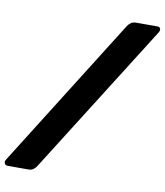

<svg xmlns="http://www.w3.org/2000/svg" viewBox="-146 -863 879 1023"><g transform="rotate(10 293.0 -351.0)"><path d="M-35 84Q-47 84 -51.5 74Q-56 64 -49 53L461 -759Q467 -769 478.5 -777.5Q490 -786 507 -786H621Q636 -786 638.5 -776Q641 -766 634 -755L122 57Q117 66 106 75Q95 84 77 84Z"/></g></svg>

Font: Rubik Light ExtraBold
Style: Italic
Weight: 800
Italic angle: -12°
Version: Version 2.104